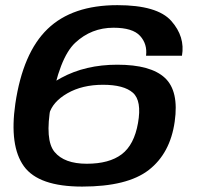

<svg xmlns="http://www.w3.org/2000/svg" viewBox="-20 -700 758 727"><path d="M291 6.5Q462.5 6.5 543.5 -56.5Q624.5 -119.5 641.5 -239.5Q658 -355 604.5 -405Q551 -455 424 -455Q303.5 -455 211.8 -405.2Q120 -355.5 106.5 -301.5L166 -268Q179 -314.5 235.2 -346.8Q291.5 -379 370 -379Q449 -379 483.2 -348.8Q517.5 -318.5 502.5 -234Q488 -151.5 440.8 -115.8Q393.5 -80 308.5 -80Q223.5 -80 186.5 -124.8Q149.5 -169.5 172.5 -300Q204 -481.5 265 -538.2Q326 -595 409.5 -595Q482.5 -595 510.5 -564Q538.5 -533 533 -489H669Q681.5 -561 628.5 -620.8Q575.5 -680.5 424.5 -680.5Q253.5 -680.5 160 -590.2Q66.5 -500 38 -307Q15 -147.5 70.5 -70.5Q126 6.5 291 6.5Z"/></svg>

Font: Anybody Expanded Medium
Style: Italic
Weight: 500
Width: 7
Italic angle: -10°
Version: Version 1.113;gftools[0.9.25]